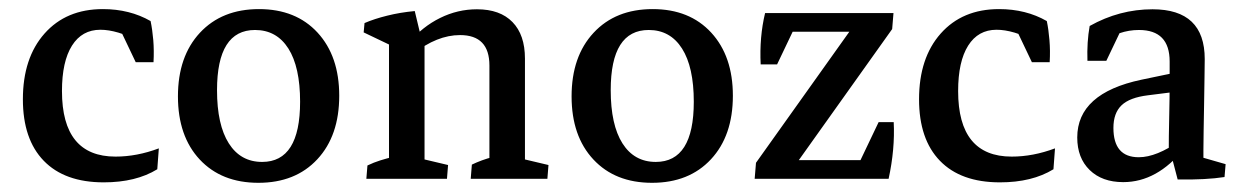

<svg xmlns="http://www.w3.org/2000/svg" viewBox="-20 -393 2737 422"><path d="M208 7.8Q122.1 7.8 76.2 -39.6Q30.3 -86.9 30.3 -174.8Q30.3 -265.6 77.9 -319.3Q125.5 -373 206.1 -373Q265.1 -373 311 -346.7Q314.9 -328.1 316.9 -304.9Q318.8 -281.7 317.4 -256.3H278.3L238.3 -340.3L280.3 -303.7Q261.7 -314.9 240.2 -321.3Q218.8 -327.6 200.7 -327.6Q160.2 -327.6 138.2 -292.7Q116.2 -257.8 116.2 -192.9Q116.2 -48.8 233.9 -48.8Q280.8 -48.8 329.1 -66.9L325.7 -21Q278.8 7.8 208 7.8Z M547.9 8.8Q466.8 8.8 418.9 -42.5Q371.1 -93.8 371.1 -181.2Q371.1 -269 419.4 -321Q467.8 -373 549.3 -373Q630.4 -373 678 -321.3Q725.6 -269.5 725.6 -182.6Q725.6 -94.7 677.5 -43Q629.4 8.8 547.9 8.8ZM556.2 -37.1Q639.6 -37.1 639.6 -169.4Q639.6 -245.6 613.8 -286.4Q587.9 -327.1 540.5 -327.1Q457 -327.1 457 -194.8Q457 -118.7 482.9 -77.9Q508.8 -37.1 556.2 -37.1Z M1055.7 -2.9V-249Q1055.7 -315.9 991.2 -315.9Q940.4 -315.9 888.7 -274.9L878.9 -299.3Q908.7 -334.5 947.3 -353.5Q985.8 -372.6 1028.3 -372.6Q1079.1 -372.6 1106.4 -344.5Q1133.8 -316.4 1133.8 -264.2V-2.9ZM835 -2.9V-329.1L913.1 -308.6V-2.9ZM785.2 0 787.6 -29.3Q801.8 -36.1 815.9 -40.5Q830.1 -44.9 844.2 -48.3L835 -12.2V-79.1H913.1V-12.2L905.3 -44.4L964.8 -30.3L962.4 0ZM1014.6 0 1017.1 -31.2Q1027.3 -36.1 1039.1 -40.5Q1050.8 -44.9 1064.9 -48.3L1055.7 -12.2V-79.1H1133.8V-12.2L1126 -44.4L1185.5 -30.3L1183.1 0ZM835 -248.5V-311L846.7 -289.6L779.3 -321.8L781.2 -342.3Q802.7 -351.6 831.1 -358.6Q859.4 -365.7 891.6 -368.7L910.2 -291Z M1413.1 8.8Q1332 8.8 1284.2 -42.5Q1236.3 -93.8 1236.3 -181.2Q1236.3 -269 1284.7 -321Q1333 -373 1414.6 -373Q1495.6 -373 1543.2 -321.3Q1590.8 -269.5 1590.8 -182.6Q1590.8 -94.7 1542.7 -43Q1494.6 8.8 1413.1 8.8ZM1421.4 -37.1Q1504.9 -37.1 1504.9 -169.4Q1504.9 -245.6 1479 -286.4Q1453.1 -327.1 1405.8 -327.1Q1322.3 -327.1 1322.3 -194.8Q1322.3 -118.7 1348.1 -77.9Q1374 -37.1 1421.4 -37.1Z M1638.7 0 1641.6 -35.2 1876 -364.3H1943.8L1940.9 -329.1L1706.5 0ZM1638.7 0 1688 -41H1932.6L1933.1 0ZM1659.7 -323.2 1661.6 -364.3H1943.8L1894.5 -323.2ZM1651.9 -251.5Q1648.9 -311.5 1661.6 -364.3L1728 -335.4L1688 -251.5ZM1933.1 0 1868.7 -35.6 1911.1 -124.5H1944.3Q1947.3 -65.4 1933.1 0Z M2177.7 7.8Q2091.8 7.8 2045.9 -39.6Q2000 -86.9 2000 -174.8Q2000 -265.6 2047.6 -319.3Q2095.2 -373 2175.8 -373Q2234.9 -373 2280.8 -346.7Q2284.7 -328.1 2286.6 -304.9Q2288.6 -281.7 2287.1 -256.3H2248L2208 -340.3L2250 -303.7Q2231.4 -314.9 2210 -321.3Q2188.5 -327.6 2170.4 -327.6Q2129.9 -327.6 2107.9 -292.7Q2085.9 -257.8 2085.9 -192.9Q2085.9 -48.8 2203.6 -48.8Q2250.5 -48.8 2298.8 -66.9L2295.4 -21Q2248.5 7.8 2177.7 7.8Z M2548.8 -52.7Q2548.8 -93.3 2549.8 -135.5Q2550.8 -177.7 2550.8 -214.8V-257.8Q2550.8 -327.1 2483.4 -327.1Q2439 -327.1 2401.4 -298.8L2370.1 -259.3Q2368.7 -300.8 2375 -335.9Q2440.4 -372.6 2513.2 -372.6Q2627.9 -372.6 2627.9 -263.2Q2627.9 -249 2627.4 -222.2Q2627 -195.3 2626.5 -164.3Q2626 -133.3 2625.5 -106.2Q2625 -79.1 2625 -64.5ZM2370.1 -259.3 2377 -314.9 2451.7 -343.3 2411.6 -259.3ZM2448.7 7.3Q2402.3 7.3 2375 -19.3Q2347.7 -45.9 2347.7 -90.8Q2347.7 -188 2488.8 -217.8L2568.4 -234.4L2573.2 -192.4L2503.4 -183.6Q2462.9 -178.7 2445.1 -161.6Q2427.2 -144.5 2427.2 -111.8Q2427.2 -47.4 2482.9 -47.4Q2522 -47.4 2573.7 -84L2582.5 -66.4Q2523.4 7.3 2448.7 7.3ZM2568.4 1.5 2551.8 -62 2625 -83V-29.8L2614.3 -49.3L2673.8 -32.2L2671.4 -3.9Q2631.3 2.4 2568.4 1.5Z"/></svg>

Font: Markazi Text
Style: Regular
Weight: 400
Designer: Borna Izadpanah (Arabic designer), Fiona Ross (Arabic design director) and Florian Runge (Latin designer)
Foundry: Borna Izadpanah and Florian Runge
Version: Version 1.000